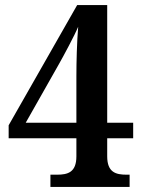

<svg xmlns="http://www.w3.org/2000/svg" viewBox="-20 -734 559 754"><path d="M178 0H489V-48H477C435 -48 401 -57 401 -120V-191H503V-252H401V-714H283L14 -242V-191H280V-120C280 -57 246 -48 204 -48H178ZM81 -252 209 -478C229 -513 274 -597 287 -629C282 -567 280 -492 280 -434V-252Z"/></svg>

Font: Noto Serif Armenian SemiCondensed SemiBold
Style: Regular
Weight: 600
Width: 4
Designer: Monotype Design Team
Foundry: Monotype Imaging Inc.
Version: Version 2.008